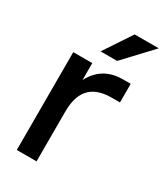

<svg xmlns="http://www.w3.org/2000/svg" viewBox="-184 -808 758 884"><g transform="rotate(30 195.0 -366.0)"><path d="M58 0H163V-265C163 -390 229 -427 317 -427H360V-526H320C256 -526 197 -503 159 -430V-520H58ZM165 -586H253L390 -732H262Z"/></g></svg>

Font: Aspekta 500
Style: Regular
Weight: 500
Designer: Ivo Dolenc
Version: Version 2.100